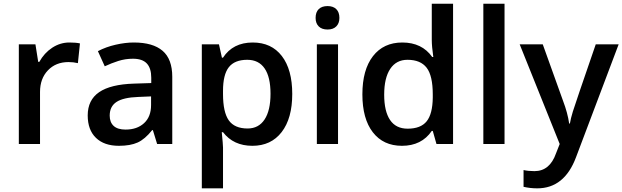

<svg xmlns="http://www.w3.org/2000/svg" viewBox="-20 -780 3371 1040"><path d="M356 -549.8Q390.6 -549.8 413.1 -544.9L401.9 -438Q377.4 -443.8 351.1 -443.8Q282.2 -443.8 239.5 -398.9Q196.8 -354 196.8 -282.2V0H82V-540H171.9L187 -444.8H192.9Q219.7 -493.2 262.9 -521.5Q306.2 -549.8 356 -549.8Z M831.1 0 808.1 -75.2H804.2Q765.1 -25.9 725.6 -8.1Q686 9.8 624 9.8Q544.4 9.8 499.8 -33.2Q455.1 -76.2 455.1 -154.8Q455.1 -238.3 517.1 -280.8Q579.1 -323.2 706.1 -327.1L799.3 -330.1V-358.9Q799.3 -410.6 775.1 -436.3Q751 -461.9 700.2 -461.9Q658.7 -461.9 620.6 -449.7Q582.5 -437.5 547.4 -420.9L510.3 -502.9Q554.2 -525.9 606.4 -537.8Q658.7 -549.8 705.1 -549.8Q808.1 -549.8 860.6 -504.9Q913.1 -460 913.1 -363.8V0ZM660.2 -78.1Q722.7 -78.1 760.5 -113Q798.3 -147.9 798.3 -210.9V-257.8L729 -254.9Q647.9 -252 611.1 -227.8Q574.2 -203.6 574.2 -153.8Q574.2 -117.7 595.7 -97.9Q617.2 -78.1 660.2 -78.1Z M1347.2 9.8Q1244.6 9.8 1188 -64H1181.2Q1188 4.4 1188 19V240.2H1073.2V-540H1166Q1169.9 -524.9 1182.1 -467.8H1188Q1241.7 -549.8 1349.1 -549.8Q1450.2 -549.8 1506.6 -476.6Q1563 -403.3 1563 -271Q1563 -138.7 1505.6 -64.5Q1448.2 9.8 1347.2 9.8ZM1319.3 -456.1Q1251 -456.1 1219.5 -416Q1188 -376 1188 -288.1V-271Q1188 -172.4 1219.2 -128.2Q1250.5 -84 1321.3 -84Q1380.9 -84 1413.1 -132.8Q1445.3 -181.6 1445.3 -272Q1445.3 -362.8 1413.3 -409.4Q1381.3 -456.1 1319.3 -456.1Z M1811 0H1696.3V-540H1811ZM1689.5 -683.1Q1689.5 -713.9 1706.3 -730.5Q1723.1 -747.1 1754.4 -747.1Q1784.7 -747.1 1801.5 -730.5Q1818.4 -713.9 1818.4 -683.1Q1818.4 -653.8 1801.5 -637Q1784.7 -620.1 1754.4 -620.1Q1723.1 -620.1 1706.3 -637Q1689.5 -653.8 1689.5 -683.1Z M2157.2 9.8Q2056.2 9.8 1999.5 -63.5Q1942.9 -136.7 1942.9 -269Q1942.9 -401.9 2000.2 -475.8Q2057.6 -549.8 2159.2 -549.8Q2265.6 -549.8 2321.3 -471.2H2327.1Q2318.8 -529.3 2318.8 -563V-759.8H2434.1V0H2344.2L2324.2 -70.8H2318.8Q2263.7 9.8 2157.2 9.8ZM2188 -83Q2258.8 -83 2291 -122.8Q2323.2 -162.6 2324.2 -252V-268.1Q2324.2 -370.1 2291 -413.1Q2257.8 -456.1 2187 -456.1Q2126.5 -456.1 2093.8 -407Q2061 -357.9 2061 -267.1Q2061 -177.2 2092.8 -130.1Q2124.5 -83 2188 -83Z M2712.9 0H2598.1V-759.8H2712.9Z M2794.9 -540H2919.9L3029.8 -233.9Q3054.7 -168.5 3063 -110.8H3066.9Q3071.3 -137.7 3083 -176Q3094.7 -214.4 3207 -540H3331.1L3100.1 71.8Q3037.1 240.2 2890.1 240.2Q2852.1 240.2 2815.9 231.9V141.1Q2841.8 147 2875 147Q2958 147 2991.7 50.8L3011.7 0Z"/></svg>

Font: f0_41667          
Style: Regular
Weight: 600
Foundry: Ascender Corporation
Version: Version 1.10